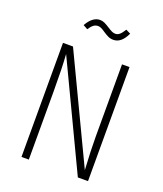

<svg xmlns="http://www.w3.org/2000/svg" viewBox="-157 -979 918 1082"><g transform="rotate(20 301.5 -438.5)"><path d="M501 0H440L140 -631Q146 -545 146 -409V0H102V-684H162L463 -52Q456 -171 456 -252V-684H501ZM299 -822Q285 -832 275 -836.5Q265 -841 256 -841Q241 -841 229 -832Q217 -823 204 -803L177 -818Q210 -877 255 -877Q269 -877 282 -871Q295 -865 312 -854Q329 -843 339.5 -838Q350 -833 361 -833Q375 -833 386.5 -843Q398 -853 412 -876L440 -862Q410 -797 362 -797Q345 -797 331 -803.5Q317 -810 299 -822Z"/></g></svg>

Font: Fira Sans Condensed ExtraLight
Style: Regular
Weight: 275
Width: 3
Designer: Carrois Corporate & Edenspiekermann AG
Foundry: Carrois Corporate GbR & Edenspiekermann AG
Version: Version 4.203